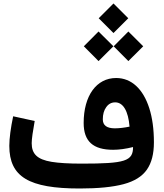

<svg xmlns="http://www.w3.org/2000/svg" viewBox="-20 -1077 936 1097"><path d="M740.2 -236.8C740.2 -156.7 695.8 -142.1 446.8 -142.1C373.5 -142.1 316.4 -145.5 274.9 -152.3C191.9 -166 161.1 -198.2 161.1 -258.8C161.1 -283.7 168 -328.6 178.2 -385.7L55.2 -412.6C41.5 -348.1 33.2 -286.6 33.2 -243.7C33.2 -66.4 145 0 435.5 0C541 0 624.5 -8.3 686.5 -24.9C748.5 -41.5 792.5 -69.3 819.3 -107.9C846.2 -146.5 859.4 -198.2 859.4 -263.7C859.4 -338.4 850.6 -403.3 833 -458.5C797.9 -568.4 731.4 -631.3 643.6 -631.3C531.2 -631.3 458 -530.3 458 -374.5C458 -269.5 511.7 -221.2 626.5 -221.2C661.1 -221.2 699.2 -226.6 740.2 -236.8ZM720.2 -353.5C689.5 -347.2 661.1 -343.8 636.2 -343.8C590.3 -343.8 567.4 -360.8 567.4 -395C567.4 -423.3 573.7 -446.8 586.9 -464.8C599.6 -482.9 616.7 -492.2 638.2 -492.2C683.6 -492.2 712.9 -442.9 720.2 -353.5ZM628.4 -888.2 712.9 -972.7 628.4 -1057.1 543.9 -972.7ZM713.4 -728 798.3 -812.5 713.4 -897 629.4 -812.5ZM543 -728 627.9 -812.5 543 -897 459 -812.5Z"/></svg>

Font: Estedad Bold
Style: Regular
Weight: 700
Designer: Amin Abedi
Version: Version 7.3